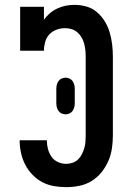

<svg xmlns="http://www.w3.org/2000/svg" viewBox="-20 -763 540 791"><path d="M253 8Q227 8 201.5 3.5Q176 -1 153.5 -13Q131 -25 113 -44Q95 -63 83.5 -85.5Q72 -108 66.5 -133.5Q61 -159 61 -184Q61 -184 61 -184.5Q61 -185 61 -185H173Q173 -185 173 -185Q173 -185 173 -185Q173 -167 177.5 -149.5Q182 -132 192 -117.5Q202 -103 218.5 -95.5Q235 -88 253 -88Q266 -88 279 -92.5Q292 -97 301.5 -106Q311 -115 317 -127Q323 -139 327 -152Q331 -165 332 -178.5Q333 -192 333 -205V-530Q333 -544 331.5 -557.5Q330 -571 326.5 -584Q323 -597 316 -609Q309 -621 298.5 -630Q288 -639 275 -643Q262 -647 248 -647Q230 -647 212.5 -640.5Q195 -634 183 -621Q171 -608 166 -590Q161 -572 161 -554H63V-735H161V-681Q171 -696 185 -708Q199 -720 216 -728Q233 -736 251 -739.5Q269 -743 287 -743Q312 -743 336.5 -736Q361 -729 380 -712.5Q399 -696 412 -674.5Q425 -653 432 -629Q439 -605 442 -580Q445 -555 445 -530V-205Q445 -178 441 -151Q437 -124 426 -99Q415 -74 397.5 -52.5Q380 -31 357 -17Q334 -3 307 2.5Q280 8 253 8ZM250 -292Q242 -292 234 -295.5Q226 -299 221 -306Q216 -313 214 -321.5Q212 -330 212 -338V-397Q212 -405 214 -413.5Q216 -422 221 -429Q226 -436 234 -439.5Q242 -443 250 -443Q258 -443 266 -439.5Q274 -436 279 -429Q284 -422 286 -413.5Q288 -405 288 -397V-338Q288 -330 286 -321.5Q284 -313 279 -306Q274 -299 266 -295.5Q258 -292 250 -292Z"/></svg>

Font: Iosevka Slab
Style: Bold
Weight: 700
Monospace: yes
Designer: Belleve Invis
Foundry: Belleve Invis
Version: Version 11.1.1; ttfautohint (v1.8.3)